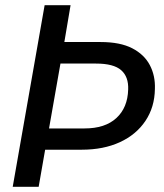

<svg xmlns="http://www.w3.org/2000/svg" viewBox="-20 -720 633 740"><path d="M29 0 152 -700H252L228 -558H368Q443 -558 489.5 -534Q536 -510 557.5 -469Q579 -428 577 -377Q576 -307 540.5 -254Q505 -201 442 -172Q379 -143 295 -143H154L129 0ZM169 -225H306Q385 -225 428.5 -265Q472 -305 474 -375Q476 -424 447 -449.5Q418 -475 350 -475H213Z"/></svg>

Font: DM Sans 17pt Medium
Style: Italic
Weight: 500
Italic angle: -10°
Version: Version 4.004;gftools[0.9.30]